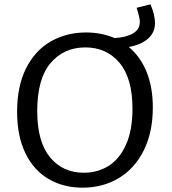

<svg xmlns="http://www.w3.org/2000/svg" viewBox="-20 -858 796 887"><path d="M686 -361Q686 -247 644 -163Q602 -79 528.5 -35Q455 9 361 9Q273 9 204.5 -31Q136 -71 97.5 -150Q59 -229 59 -342Q59 -460 100.5 -542.5Q142 -625 214.5 -666.5Q287 -708 378 -708Q449 -708 510 -682Q566 -686 596 -704.5Q626 -723 626 -757Q626 -777 611 -822L675 -838Q696 -790 696 -751Q696 -708 664 -679.5Q632 -651 575 -641Q628 -597 657 -526.5Q686 -456 686 -361ZM592 -356Q592 -497 532 -568Q472 -639 374 -639Q275 -639 213.5 -566.5Q152 -494 152 -345Q152 -203 211 -131.5Q270 -60 367 -60Q431 -60 481.5 -91.5Q532 -123 562 -189.5Q592 -256 592 -356Z"/></svg>

Font: Bitter Pro
Style: Regular
Weight: 400
Designer: Sol Matas, and Bitter project Authors
Foundry: Sol Matas
Version: Version 1.010